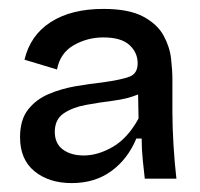

<svg xmlns="http://www.w3.org/2000/svg" viewBox="-20 -690 448 431"><path d="M141 -279Q90 -279 57.5 -305.5Q25 -332 25 -382Q25 -421 43 -444Q61 -467 89.5 -479Q118 -491 150 -496.5Q182 -502 210 -505Q253 -511 271 -518Q289 -525 289 -548Q289 -572 270.5 -589Q252 -606 212 -606Q176 -606 145.5 -588.5Q115 -571 108 -534L35 -556Q48 -611 94 -640.5Q140 -670 212 -670Q269 -670 301 -653Q333 -636 347 -610.5Q361 -585 364 -558.5Q367 -532 367 -513V-440Q367 -405 369.5 -364Q372 -323 376 -289H305Q303 -305 300.5 -330.5Q298 -356 298 -379H286Q267 -333 230 -306Q193 -279 141 -279ZM168 -341Q200 -341 233.5 -360.5Q267 -380 291 -424L290 -478Q266 -468 234.5 -464Q203 -460 173 -454.5Q143 -449 123 -435.5Q103 -422 103 -394Q103 -368 121 -354.5Q139 -341 168 -341Z"/></svg>

Font: Bricolage Grotesque 10pt
Style: Regular
Weight: 400
Designer: Mathieu Triay
Foundry: Atelier Triay
Version: Version 1.000; ttfautohint (v1.8.4.7-5d5b);gftools[0.9.32]